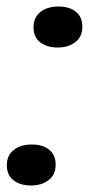

<svg xmlns="http://www.w3.org/2000/svg" viewBox="-20 -548 314 590"><path d="M233 -466Q233 -435 211.5 -418.5Q190 -402 157 -402Q124 -402 103.5 -418Q83 -434 83 -464Q83 -495 104.5 -511.5Q126 -528 160 -528Q193 -528 213 -512Q233 -496 233 -466ZM151 -42Q151 -11 129.5 5.5Q108 22 75 22Q42 22 21.5 6Q1 -10 1 -40Q1 -71 22.5 -87.5Q44 -104 78 -104Q111 -104 131 -88Q151 -72 151 -42Z"/></svg>

Font: Sansita
Style: Italic
Weight: 400
Italic angle: -11°
Designer: Pablo Cosgaya
Foundry: Omnibus-Type
Version: Version 1.006